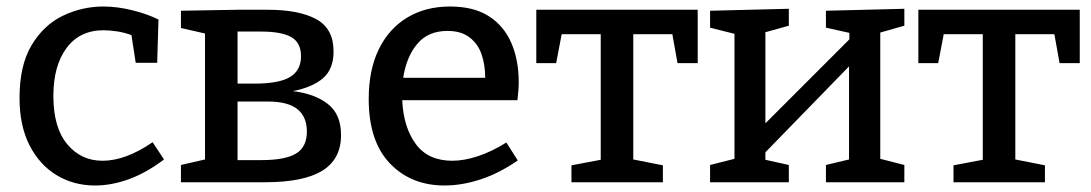

<svg xmlns="http://www.w3.org/2000/svg" viewBox="-20 -560 3353 590"><path d="M272 10Q206 10 153.5 -22Q101 -54 70.5 -114Q40 -174 40 -259Q40 -359 77 -421Q114 -483 173 -511.5Q232 -540 298 -540Q340 -540 386.5 -528.5Q433 -517 467 -500L463 -367H397L384 -452Q363 -460 340 -463.5Q317 -467 298 -467Q225 -467 184.5 -412.5Q144 -358 144 -265Q144 -168 186.5 -117Q229 -66 295 -66Q366 -66 449 -123L484 -70Q430 -29 376.5 -9.5Q323 10 272 10Z M710 -530H803Q899 -530 952 -501Q1005 -472 1005 -402Q1005 -348 973 -320Q941 -292 880 -280Q947 -272 987.5 -240.5Q1028 -209 1028 -145Q1028 -71 970.5 -35.5Q913 0 795 0H536V-53L610 -70V-457L536 -474V-527ZM783 -463H710V-303H761Q838 -303 871.5 -323.5Q905 -344 905 -387Q905 -429 875 -446Q845 -463 783 -463ZM783 -68Q856 -68 889.5 -88Q923 -108 923 -156Q923 -201 894 -224.5Q865 -248 803 -248H710V-68Z M1346 10Q1243 10 1178 -58Q1113 -126 1113 -256Q1113 -344 1143.5 -407.5Q1174 -471 1230.5 -505.5Q1287 -540 1363 -540Q1436 -540 1482.5 -510Q1529 -480 1551.5 -427.5Q1574 -375 1574 -308Q1574 -295 1573 -282Q1572 -269 1570 -252H1216Q1220 -168 1258 -117Q1296 -66 1370 -66Q1406 -66 1448.5 -80Q1491 -94 1536 -122L1571 -67Q1515 -28 1457.5 -9Q1400 10 1346 10ZM1355 -465Q1296 -465 1262.5 -425.5Q1229 -386 1219 -321H1471Q1471 -360 1460 -392.5Q1449 -425 1423 -445Q1397 -465 1355 -465Z M1736 0V-52L1826 -69V-455H1706L1689 -366H1628V-530H2124V-366H2062L2046 -455H1926V-70L2017 -52V0Z M2162 0V-53L2237 -72V-456L2162 -475V-527L2404 -533V-481L2332 -461V-181L2590 -439V-459L2518 -475V-527L2759 -533V-481L2685 -460V-72L2759 -53V0H2518V-53L2589 -70V-356L2332 -92V-69L2404 -53V0Z M2910 0V-52L3000 -69V-455H2880L2863 -366H2802V-530H3298V-366H3236L3220 -455H3100V-70L3191 -52V0Z"/></svg>

Font: Bitter Medium
Style: Regular
Weight: 500
Designer: Sol Matas, and Bitter project Authors
Foundry: Sol Matas
Version: Version 2.001